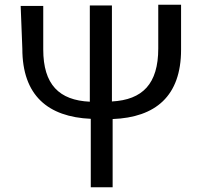

<svg xmlns="http://www.w3.org/2000/svg" viewBox="-20 -760 859 808"><path d="M74 -555C74 -358 182 -268 362 -260V28H454V-259C634 -266 742 -355 742 -551V-740H646V-556C646 -407 580 -340 451 -333V-737H358V-332C229 -338 162 -404 162 -552V-735H67Z"/></svg>

Font: GenEiGothic-pro-Regular
Style: Regular
Weight: 400
Designer: Ryoko NISHIZUKA (kana & ideographs); Paul D. Hunt (Latin, Greek & Cyrillic); Wenlong ZHANG (bopomofo); Sandoll Communica
Foundry: Adobe Systems Incorporated; o_tamon
Version: Version 1.000.140830